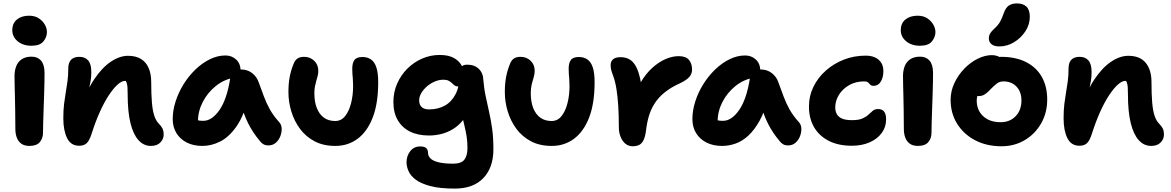

<svg xmlns="http://www.w3.org/2000/svg" viewBox="-20 -845 6862 1125"><path d="M153 10Q123 10 105 -3Q87 -16 78.5 -38.5Q70 -61 70 -89Q70 -154 69 -198.5Q68 -243 67.5 -276Q67 -309 66 -338Q65 -367 65 -400Q65 -431 75 -457Q85 -483 107.5 -498Q130 -513 165 -513Q200 -513 220 -490.5Q240 -468 241 -421Q241 -401 240.5 -366Q240 -331 238.5 -288.5Q237 -246 235.5 -203.5Q234 -161 233 -125Q232 -89 232 -67Q232 -34 213 -12Q194 10 153 10ZM165 -577Q114 -577 83 -603.5Q52 -630 52 -668Q52 -709 79.5 -731Q107 -753 150 -753Q184 -753 207 -738Q230 -723 242.5 -701Q255 -679 255 -657Q255 -628 234.5 -602.5Q214 -577 165 -577Z M864 10Q822 10 791.5 -23.5Q761 -57 744.5 -123.5Q728 -190 728 -292Q728 -316 727 -332.5Q726 -349 722 -360Q718 -371 711 -379.5Q704 -388 692 -395Q718 -395 735 -390.5Q752 -386 761 -373.5Q770 -361 767 -333Q750 -355 738 -363Q726 -371 712 -371Q693 -371 668.5 -349Q644 -327 617 -286Q590 -245 564.5 -188Q539 -131 517 -62Q504 -21 488 -6Q472 9 444 9Q395 9 373 -36Q351 -81 351 -151Q351 -200 355.5 -236.5Q360 -273 365.5 -304.5Q371 -336 375.5 -369Q380 -402 380 -443Q380 -478 396.5 -495Q413 -512 445 -512Q478 -512 496.5 -491Q515 -470 515 -423Q515 -394 511 -371Q507 -348 501.5 -322Q496 -296 492 -259Q488 -222 489 -165L452 -208Q486 -312 532 -380.5Q578 -449 629.5 -483.5Q681 -518 730 -518Q776 -518 806 -499.5Q836 -481 851 -446.5Q866 -412 866 -364Q866 -294 870 -245.5Q874 -197 884 -167Q894 -137 911 -120Q925 -106 932 -92Q939 -78 939 -56Q939 -30 919.5 -10Q900 10 864 10Z M1166 10Q1114 10 1075 -9.5Q1036 -29 1014 -64.5Q992 -100 992 -147Q992 -198 1009 -251Q1026 -304 1056 -352Q1086 -400 1125.5 -438Q1165 -476 1210 -498Q1255 -520 1301 -520Q1338 -520 1364 -496Q1390 -472 1390 -428Q1390 -412 1381 -403Q1372 -394 1358 -391Q1294 -381 1245 -341.5Q1196 -302 1168 -247.5Q1140 -193 1140 -134Q1140 -117 1142.5 -102.5Q1145 -88 1153 -66L1085 -168Q1109 -150 1127.5 -143.5Q1146 -137 1171 -137Q1222 -137 1266 -200.5Q1310 -264 1329 -387Q1332 -411 1350 -424.5Q1368 -438 1391 -438Q1430 -438 1457 -417Q1484 -396 1495 -365Q1512 -319 1526.5 -279.5Q1541 -240 1561.5 -203.5Q1582 -167 1617 -128Q1630 -113 1630.5 -90.5Q1631 -68 1622 -45.5Q1613 -23 1595.5 -8Q1578 7 1553 7Q1535 7 1524 0.5Q1513 -6 1505 -16Q1483 -42 1466 -67.5Q1449 -93 1434.5 -121.5Q1420 -150 1407.5 -185.5Q1395 -221 1382 -268L1435 -272Q1409 -166 1365.5 -104Q1322 -42 1270.5 -16Q1219 10 1166 10Z M1945 10Q1874 10 1822.5 -17.5Q1771 -45 1737.5 -90.5Q1704 -136 1687 -192Q1670 -248 1670 -305Q1670 -355 1677.5 -394.5Q1685 -434 1700 -470Q1707 -490 1721.5 -501Q1736 -512 1762 -512Q1797 -512 1821 -489Q1845 -466 1845 -430Q1845 -415 1841.5 -401Q1838 -387 1833.5 -372Q1829 -357 1825.5 -339Q1822 -321 1822 -299Q1822 -248 1836.5 -211.5Q1851 -175 1878 -155.5Q1905 -136 1944 -136Q1979 -136 2002 -164.5Q2025 -193 2037 -240Q2049 -287 2049 -342Q2049 -364 2047.5 -381Q2046 -398 2045 -412.5Q2044 -427 2044 -443Q2044 -475 2056.5 -493Q2069 -511 2104 -511Q2133 -511 2154 -496.5Q2175 -482 2185.5 -449.5Q2196 -417 2196 -364Q2196 -239 2164 -156.5Q2132 -74 2075.5 -32Q2019 10 1945 10Z M2645 260Q2556 260 2500.5 245Q2445 230 2415 207Q2385 184 2373.5 157Q2362 130 2362 106Q2362 68 2384 40.5Q2406 13 2442 13Q2467 13 2477.5 23Q2488 33 2488 51Q2488 68 2501.5 82.5Q2515 97 2548 105.5Q2581 114 2635 114Q2683 114 2701 90.5Q2719 67 2719 22Q2719 -16 2714 -46.5Q2709 -77 2702 -105.5Q2695 -134 2688 -165.5Q2681 -197 2676 -235L2734 -227Q2721 -177 2694.5 -143Q2668 -109 2634 -88.5Q2600 -68 2564 -59.5Q2528 -51 2494 -51Q2429 -51 2382.5 -74Q2336 -97 2310.5 -141Q2285 -185 2285 -247Q2285 -305 2307 -355Q2329 -405 2366.5 -442.5Q2404 -480 2453 -501.5Q2502 -523 2556 -523Q2610 -523 2642 -504Q2674 -485 2687.5 -456Q2701 -427 2701 -395Q2701 -370 2690 -354Q2679 -338 2667 -338Q2653 -338 2644.5 -344Q2636 -350 2628 -358Q2620 -366 2608.5 -372Q2597 -378 2578 -378Q2553 -378 2528 -367.5Q2503 -357 2482.5 -339.5Q2462 -322 2449 -300.5Q2436 -279 2436 -257Q2436 -232 2450.5 -218Q2465 -204 2494 -204Q2546 -204 2586 -226Q2626 -248 2649.5 -293.5Q2673 -339 2673 -408Q2673 -438 2682.5 -452Q2692 -466 2716 -466Q2748 -466 2768 -454.5Q2788 -443 2799 -424.5Q2810 -406 2811 -386Q2816 -327 2826 -280Q2836 -233 2846 -188.5Q2856 -144 2863.5 -92Q2871 -40 2871 30Q2871 137 2812 198.5Q2753 260 2645 260Z M3213 10Q3142 10 3090.5 -17.5Q3039 -45 3005.5 -90.5Q2972 -136 2955 -192Q2938 -248 2938 -305Q2938 -355 2945.5 -394.5Q2953 -434 2968 -470Q2975 -490 2989.5 -501Q3004 -512 3030 -512Q3065 -512 3089 -489Q3113 -466 3113 -430Q3113 -411 3107 -392Q3101 -373 3095.5 -351Q3090 -329 3090 -299Q3090 -248 3104.5 -211.5Q3119 -175 3146 -155.5Q3173 -136 3212 -136Q3247 -136 3270 -164.5Q3293 -193 3305 -240Q3317 -287 3317 -342Q3317 -364 3315.5 -381Q3314 -398 3313 -412.5Q3312 -427 3312 -443Q3312 -475 3324.5 -493Q3337 -511 3372 -511Q3401 -511 3422 -496.5Q3443 -482 3453.5 -449.5Q3464 -417 3464 -364Q3464 -239 3432 -156.5Q3400 -74 3343.5 -32Q3287 10 3213 10Z M3687 12Q3663 12 3645 -2.5Q3627 -17 3616.5 -42.5Q3606 -68 3606 -101Q3606 -170 3602.5 -225Q3599 -280 3592 -323.5Q3585 -367 3573 -400Q3563 -426 3560.5 -438.5Q3558 -451 3558 -465Q3558 -485 3572 -497.5Q3586 -510 3617 -510Q3645 -510 3667 -498Q3689 -486 3705 -458Q3721 -430 3731.5 -381Q3742 -332 3745 -257L3686 -248Q3705 -313 3734.5 -363Q3764 -413 3801.5 -447Q3839 -481 3879 -498.5Q3919 -516 3957 -516Q3998 -516 4016.5 -494.5Q4035 -473 4035 -437Q4035 -412 4018.5 -393.5Q4002 -375 3964 -357Q3911 -333 3874.5 -303.5Q3838 -274 3815.5 -238.5Q3793 -203 3781.5 -163Q3770 -123 3765 -78Q3760 -42 3750 -22.5Q3740 -3 3724.5 4.5Q3709 12 3687 12Z M4211 10Q4159 10 4120 -9.5Q4081 -29 4059 -64.5Q4037 -100 4037 -147Q4037 -198 4054 -251Q4071 -304 4101 -352Q4131 -400 4170.5 -438Q4210 -476 4255 -498Q4300 -520 4346 -520Q4383 -520 4409 -496Q4435 -472 4435 -428Q4435 -412 4426 -403Q4417 -394 4403 -391Q4339 -381 4290 -341.5Q4241 -302 4213 -247.5Q4185 -193 4185 -134Q4185 -117 4187.5 -102.5Q4190 -88 4198 -66L4130 -168Q4154 -150 4172.5 -143.5Q4191 -137 4216 -137Q4267 -137 4311 -200.5Q4355 -264 4374 -387Q4377 -411 4395 -424.5Q4413 -438 4436 -438Q4475 -438 4502 -417Q4529 -396 4540 -365Q4557 -319 4571.5 -279.5Q4586 -240 4606.5 -203.5Q4627 -167 4662 -128Q4675 -113 4675.5 -90.5Q4676 -68 4667 -45.5Q4658 -23 4640.5 -8Q4623 7 4598 7Q4580 7 4569 0.5Q4558 -6 4550 -16Q4528 -42 4511 -67.5Q4494 -93 4479.5 -121.5Q4465 -150 4452.5 -185.5Q4440 -221 4427 -268L4480 -272Q4461 -192 4431 -138Q4401 -84 4365.5 -51Q4330 -18 4290.5 -4Q4251 10 4211 10Z M4972 9Q4891 9 4834.5 -20.5Q4778 -50 4749 -101.5Q4720 -153 4720 -220Q4720 -283 4746.5 -337Q4773 -391 4819.5 -432Q4866 -473 4925.5 -496Q4985 -519 5053 -519Q5084 -519 5107 -508.5Q5130 -498 5143 -478Q5156 -458 5156 -428Q5156 -392 5141 -367Q5126 -342 5099 -342Q5085 -342 5079 -349Q5073 -356 5066.5 -362Q5060 -368 5042 -368Q4994 -368 4956 -346.5Q4918 -325 4896 -290Q4874 -255 4874 -215Q4874 -194 4883 -177Q4892 -160 4913 -150.5Q4934 -141 4973 -141Q5012 -141 5034 -151Q5056 -161 5069 -173.5Q5082 -186 5094 -196Q5106 -206 5125 -206Q5149 -206 5160.5 -191Q5172 -176 5172 -145Q5172 -101 5146.5 -66Q5121 -31 5075.5 -11Q5030 9 4972 9Z M5359 10Q5329 10 5311 -3Q5293 -16 5284.5 -38.5Q5276 -61 5276 -89Q5276 -154 5275 -198.5Q5274 -243 5273.5 -276Q5273 -309 5272 -338Q5271 -367 5271 -400Q5271 -431 5281 -457Q5291 -483 5313.5 -498Q5336 -513 5371 -513Q5406 -513 5426 -490.5Q5446 -468 5447 -421Q5447 -401 5446.5 -366Q5446 -331 5444.5 -288.5Q5443 -246 5441.5 -203.5Q5440 -161 5439 -125Q5438 -89 5438 -67Q5438 -34 5419 -12Q5400 10 5359 10ZM5371 -577Q5320 -577 5289 -603.5Q5258 -630 5258 -668Q5258 -709 5285.5 -731Q5313 -753 5356 -753Q5390 -753 5413 -738Q5436 -723 5448.5 -701Q5461 -679 5461 -657Q5461 -628 5440.5 -602.5Q5420 -577 5371 -577Z M5848 12Q5761 12 5694 -23Q5627 -58 5588.5 -119.5Q5550 -181 5550 -260Q5550 -311 5572 -358Q5594 -405 5629.5 -442Q5665 -479 5708 -500.5Q5751 -522 5792 -522Q5809 -522 5824.5 -516.5Q5840 -511 5849 -499.5Q5858 -488 5858 -468Q5858 -432 5843.5 -405Q5829 -378 5784 -363Q5762 -353 5743.5 -337Q5725 -321 5714 -300Q5703 -279 5703 -256Q5703 -199 5741 -164Q5779 -129 5843 -129Q5897 -129 5931 -164Q5965 -199 5965 -257Q5965 -307 5936 -337.5Q5907 -368 5860 -368Q5837 -368 5821.5 -356Q5806 -344 5786 -324Q5772 -309 5761 -300Q5750 -291 5739.5 -286.5Q5729 -282 5713 -282Q5695 -282 5681.5 -296Q5668 -310 5668 -349Q5668 -377 5683.5 -406Q5699 -435 5724.5 -459Q5750 -483 5782 -497.5Q5814 -512 5846 -512Q5931 -512 5991.5 -481.5Q6052 -451 6084 -395Q6116 -339 6116 -262Q6116 -184 6080.5 -122Q6045 -60 5984.5 -24Q5924 12 5848 12ZM5836 -573Q5805 -573 5789.5 -586Q5774 -599 5774 -620Q5774 -636 5782 -649.5Q5790 -663 5807 -678Q5829 -698 5840 -718Q5851 -738 5861 -767Q5873 -801 5892 -813Q5911 -825 5938 -825Q5975 -825 5994.5 -806Q6014 -787 6014 -747Q6014 -701 5988 -661.5Q5962 -622 5921.5 -597.5Q5881 -573 5836 -573Z M6725 10Q6683 10 6652.5 -23.5Q6622 -57 6605.5 -123.5Q6589 -190 6589 -292Q6589 -316 6588 -332.5Q6587 -349 6583 -360Q6579 -371 6572 -379.5Q6565 -388 6553 -395Q6579 -395 6596 -390.5Q6613 -386 6622 -373.5Q6631 -361 6628 -333Q6611 -355 6599 -363Q6587 -371 6573 -371Q6554 -371 6529.5 -349Q6505 -327 6478 -286Q6451 -245 6425.5 -188Q6400 -131 6378 -62Q6365 -21 6349 -6Q6333 9 6305 9Q6256 9 6234 -36Q6212 -81 6212 -151Q6212 -200 6216.5 -236.5Q6221 -273 6226.5 -304.5Q6232 -336 6236.5 -369Q6241 -402 6241 -443Q6241 -478 6257.5 -495Q6274 -512 6306 -512Q6339 -512 6357.5 -491Q6376 -470 6376 -423Q6376 -394 6372 -371Q6368 -348 6362.5 -322Q6357 -296 6353 -259Q6349 -222 6350 -165L6313 -208Q6347 -312 6393 -380.5Q6439 -449 6490.5 -483.5Q6542 -518 6591 -518Q6660 -518 6693.5 -476.5Q6727 -435 6727 -364Q6727 -294 6731 -245.5Q6735 -197 6745 -167Q6755 -137 6772 -120Q6786 -106 6793 -92Q6800 -78 6800 -56Q6800 -30 6780.5 -10Q6761 10 6725 10Z"/></svg>

Font: Shantell Sans Light
Style: Bold
Weight: 700
Version: Version 1.011;[c5ecc13dd]